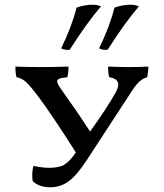

<svg xmlns="http://www.w3.org/2000/svg" viewBox="-20 -783 691 810"><path d="M606 -502Q606 -480 601 -457Q581 -452 564.5 -435.5Q548 -419 522 -377L345 -106Q304 -43 269.5 -18Q235 7 192 7Q144 7 118 -19Q116 -31 116 -42Q116 -65 121 -83Q161 -75 187 -75Q230 -75 252.5 -89Q275 -103 300 -140Q197 -302 142 -375Q103 -427 85 -441Q67 -455 50 -457Q45 -473 45 -502Q93 -500 156 -500Q195 -500 269 -502Q269 -477 264 -457Q240 -455 230.5 -451Q221 -447 221 -440Q221 -429 244 -398Q303 -316 360 -228Q428 -323 466 -389Q479 -413 479 -426Q479 -451 441 -457Q436 -472 436 -502Q492 -500 523 -500Q562 -500 606 -502ZM238 -579Q283 -671 303 -751Q338 -763 370 -763Q392 -763 406 -756Q348 -689 274 -573Q253 -571 238 -579ZM398 -579Q443 -671 463 -751Q498 -763 530 -763Q552 -763 566 -756Q508 -689 434 -573Q413 -571 398 -579Z"/></svg>

Font: Vollkorn SC
Style: Regular
Weight: 400
Designer: Friedrich Althausen
Foundry: Friedrich Althausen
Version: Version 4.015